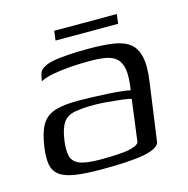

<svg xmlns="http://www.w3.org/2000/svg" viewBox="-81 -572 645 658"><g transform="rotate(-15 241.5 -243.5)"><path d="M200.9 6.7Q142.2 6.7 106.2 0.7Q70.2 -5.2 52.3 -19.5Q34.4 -33.7 30.3 -57.7Q26.3 -81.7 31.3 -117.2Q38.3 -168.2 54.3 -195.1Q70.3 -222 101.3 -231.8Q132.3 -241.7 182.9 -241.7Q208.2 -241.7 237.5 -240.6Q266.8 -239.5 294.1 -237.9Q321.4 -236.3 341.1 -233.9Q360.8 -231.5 367.6 -229.3Q375 -275.2 370.6 -302.1Q366.1 -328.9 351.4 -341.8Q336.7 -354.8 312.8 -358.8Q288.9 -362.7 257.5 -362.7Q223.9 -362.7 189.8 -360.4Q155.6 -358 127.2 -352.6Q98.7 -347.1 81.3 -338L84.3 -353Q87.1 -373.6 101.2 -382.3Q115.3 -391 130.7 -394.3Q150.7 -399.3 188 -402Q225.3 -404.7 264.6 -404.5Q315.6 -404.5 351.9 -399.2Q388.2 -393.9 409.5 -377.4Q430.8 -360.9 438.1 -327.8Q445.5 -294.8 437.2 -238.5L408.5 -31.9Q399.8 -11.7 351.3 -2.5Q302.7 6.7 200.9 6.7ZM205.3 -27.1Q274 -27.1 305.7 -32.9Q337.5 -38.7 343.9 -51.4L363.3 -199.7Q355.3 -203.2 331.7 -206Q308.2 -208.9 281 -211.2Q253.9 -213.6 234.6 -213.6Q191.9 -213.6 164.8 -208.6Q137.6 -203.6 123.6 -184Q109.6 -164.3 103.6 -121.6Q99.1 -89 104 -68Q108.8 -46.9 131.9 -37Q154.9 -27.1 205.3 -27.1ZM163 -460.7 167.1 -494.2H389.1L385.1 -460.7Z"/></g></svg>

Font: Genos Thin
Style: Italic
Weight: 100
Italic angle: -8°
Designer: Robert E. Leuschke
Foundry: Robert E. Leuschke
Version: Version 1.010